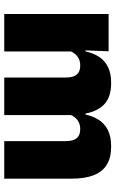

<svg xmlns="http://www.w3.org/2000/svg" viewBox="161 -705 544 906"><g transform="rotate(90 433.0 -252.0)"><path d="M646 0V-288Q646 -310 640.8 -325.8Q635.5 -341.5 623 -350Q610.5 -358.5 588.5 -358.5Q571 -358.5 557.8 -352Q544.5 -345.5 535.2 -334.8Q526 -324 521 -310.5L505.5 -383.5H520.5Q528 -418 545 -445.2Q562 -472.5 592.8 -488.5Q623.5 -504.5 672 -504.5Q724 -504.5 757.2 -484Q790.5 -463.5 806.8 -422.2Q823 -381 823 -318.5V0ZM46 0V-492.5H222L216.5 -352.5L223 -348V0ZM346 0V-288Q346 -310 340.8 -325.8Q335.5 -341.5 323 -350Q310.5 -358.5 288.5 -358.5Q271 -358.5 257.8 -352Q244.5 -345.5 235.2 -334.8Q226 -324 221 -310.5L194 -383.5H222.5Q230 -418 246.8 -445.2Q263.5 -472.5 294 -488.5Q324.5 -504.5 372 -504.5Q440.5 -504.5 475.2 -469Q510 -433.5 518.5 -366.5Q519.5 -356.5 521.2 -341Q523 -325.5 523 -314V0Z"/></g></svg>

Font: Anek Odia ExtraBold
Style: Regular
Weight: 800
Designer: Yesha Goshar & Mahesh Sahu (Odia), Yesha Goshar (Latin)
Foundry: Ek Type
Version: Version 1.003